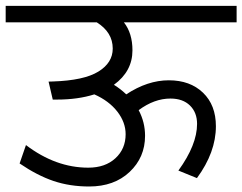

<svg xmlns="http://www.w3.org/2000/svg" viewBox="-35 -667 846 670"><path d="M471.2 -193.1Q471.2 -117.8 417.3 -67Q363.5 -16.2 276 -16.2Q208.8 -16.2 151.9 -35.4Q95 -54.6 33.4 -96.6L55.6 -160.8Q159.3 -81.9 273 -81.9Q332.2 -81.9 367.8 -114.8Q403.4 -147.6 403.4 -198.7Q403.4 -240.1 374.4 -277.6Q345.3 -315 294.2 -337.7Q237.1 -319.5 163.8 -319.5H149.1L134.5 -382.2L149.6 -382.7Q257.8 -386.2 308.1 -417.1Q358.4 -447.9 358.4 -497.5Q358.4 -554.1 302.8 -589H-15.2V-646.6H790.7V-589H397.4Q427.2 -551.1 427.2 -491.4Q427.2 -418.1 362.5 -371.1Q386.2 -356.4 405.5 -337.7Q479.8 -386.8 554.1 -386.8Q628.4 -386.8 673.4 -343.5Q718.4 -300.3 718.4 -226.5Q718.4 -135.5 652.2 -45.5L587.5 -71.8Q652.7 -161.8 652.7 -234.6Q652.7 -274.5 627.9 -298.8Q603.1 -323.1 559.7 -323.1Q503.5 -323.1 448.9 -282.6Q471.2 -240.6 471.2 -193.1Z"/></svg>

Font: Khula
Style: Regular
Weight: 400
Designer: Erin McLaughlin, Steve Matteson
Version: Version 1.000;PS 1.0;hotconv 1.0.72;makeotf.lib2.5.5900; ttf